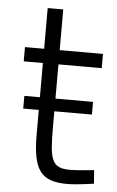

<svg xmlns="http://www.w3.org/2000/svg" viewBox="-50 -693 451 738"><g transform="rotate(5 175.5 -323.5)"><path d="M331 -500H164V-657H104V-500H30V-445H104V-313H44V-264H104V-170C104 -26 140 10 239 10C274 10 340 0 340 0L336 -52C336 -52 272 -45 244 -45C172 -45 164 -77 164 -202V-264H309V-313H164V-445H331Z"/></g></svg>

Font: RazerF5 Light
Style: Regular
Weight: 300
Foundry: Razer Inc.
Version: Version 2